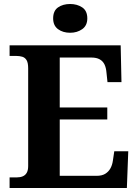

<svg xmlns="http://www.w3.org/2000/svg" viewBox="-20 -941 693 961"><path d="M28 0V-53H63Q81 -53 94 -58.5Q107 -64 114 -76.5Q121 -89 121 -110V-599Q121 -627 113 -640Q105 -653 91.5 -657Q78 -661 62 -661H28V-714H584L588 -530H518L513 -577Q511 -602 503 -618.5Q495 -635 479 -644Q463 -653 437 -653H279V-403H517V-343H279V-61H464Q490 -61 506.5 -71Q523 -81 532.5 -98Q542 -115 545 -137L552 -184H622L615 0ZM331 -777Q295 -777 270.5 -795Q246 -813 246 -849Q246 -887 270.5 -904Q295 -921 331 -921Q366 -921 391.5 -904Q417 -887 417 -849Q417 -813 391.5 -795Q366 -777 331 -777Z"/></svg>

Font: Noto Serif Hebrew
Style: Bold
Weight: 700
Version: Version 2.003